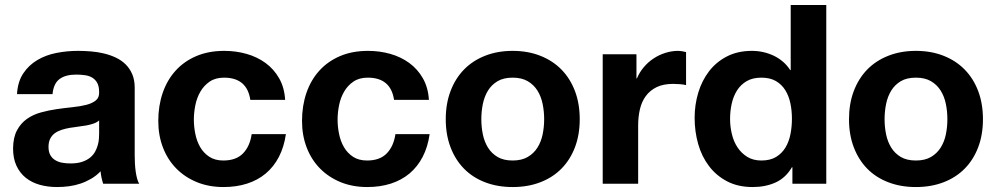

<svg xmlns="http://www.w3.org/2000/svg" viewBox="-20 -734 3984 767"><path d="M376 -252.9Q367.2 -245.1 354 -240.5Q340.8 -235.8 325 -232.9Q309.1 -230 292 -228Q274.9 -226.1 257.8 -223.1Q241.2 -220.2 226.1 -215.3Q210.9 -210.4 199.2 -201.9Q187.5 -193.4 180.7 -180.2Q173.8 -167 173.8 -147Q173.8 -127.4 180.9 -114.7Q188 -102.1 200.2 -94.5Q212.4 -86.9 228 -84Q243.7 -81.1 261.2 -81.1Q289.1 -81.1 308.3 -87.6Q327.6 -94.2 340.3 -104.7Q353 -115.2 360.1 -128.4Q367.2 -141.6 370.8 -155Q374.5 -168.5 375.2 -180.2Q376 -191.9 376 -200.2ZM47.9 -357.9Q50.8 -407.7 73 -440.9Q95.2 -474.1 129.2 -494.1Q163.1 -514.2 205.3 -522.5Q247.6 -530.8 291 -530.8Q316.9 -530.8 343.8 -528.6Q370.6 -526.4 395.8 -520.3Q420.9 -514.2 443.1 -503.7Q465.3 -493.2 481.9 -476.8Q498.5 -460.4 508.3 -437.5Q518.1 -414.6 518.1 -383.8V-115.2Q518.1 -97.7 519 -80.3Q520 -63 522.2 -47.9Q524.4 -32.7 527.8 -20.3Q531.2 -7.8 536.1 0H392.1Q388.2 -12.2 385.5 -24.7Q382.8 -37.1 381.8 -49.8Q365.2 -32.2 344.7 -20.3Q324.2 -8.3 302 -0.7Q279.8 6.8 255.9 10Q231.9 13.2 208 13.2Q170.9 13.2 138.7 4.2Q106.4 -4.9 82.8 -23.9Q59.1 -43 45.7 -72Q32.2 -101.1 32.2 -141.1Q32.7 -185.1 47.9 -213.4Q63 -241.7 87.6 -259Q112.3 -276.4 143.6 -284.9Q174.8 -293.5 207 -298.1Q239.3 -302.7 270.3 -305.9Q301.3 -309.1 325 -315.2Q348.6 -321.3 362.8 -332.8Q377 -344.2 376 -366.2Q376 -388.7 368.7 -402.3Q361.3 -416 348.9 -423.6Q336.4 -431.2 319.6 -433.6Q302.7 -436 284.2 -436Q241.7 -436 217.8 -418.2Q193.8 -400.4 189.9 -357.9Z M980 -335Q966.8 -423.8 875 -423.8Q840.8 -423.8 817.9 -408.2Q794.9 -392.6 780.8 -368.4Q766.6 -344.2 760.5 -314.5Q754.4 -284.7 754.4 -255.9Q754.4 -228 760.3 -199Q766.1 -169.9 779.8 -146.2Q793.5 -122.6 816.2 -107.7Q838.9 -92.8 872.1 -92.8Q923.3 -92.8 950.9 -121.3Q978.5 -149.9 985.4 -198.2H1122.1Q1114.7 -147 1094.2 -107.4Q1073.7 -67.9 1041.7 -41Q1009.8 -14.2 967 -0.5Q924.3 13.2 873 13.2Q814.5 13.2 766.6 -6.3Q718.8 -25.9 684.3 -60.8Q649.9 -95.7 631.1 -144.3Q612.3 -192.9 612.3 -251Q612.3 -311.5 629.9 -362.8Q647.5 -414.1 681.2 -451.4Q714.8 -488.8 763.9 -509.8Q813 -530.8 876 -530.8Q922.4 -530.8 964.8 -518.8Q1007.3 -506.8 1040.8 -482.4Q1074.2 -458 1095.2 -421.1Q1116.2 -384.3 1119.1 -335Z M1554.2 -335Q1541 -423.8 1449.2 -423.8Q1415 -423.8 1392.1 -408.2Q1369.1 -392.6 1355 -368.4Q1340.8 -344.2 1334.7 -314.5Q1328.6 -284.7 1328.6 -255.9Q1328.6 -228 1334.5 -199Q1340.3 -169.9 1354 -146.2Q1367.7 -122.6 1390.4 -107.7Q1413.1 -92.8 1446.3 -92.8Q1497.6 -92.8 1525.1 -121.3Q1552.7 -149.9 1559.6 -198.2H1696.3Q1689 -147 1668.5 -107.4Q1647.9 -67.9 1616 -41Q1584 -14.2 1541.3 -0.5Q1498.5 13.2 1447.3 13.2Q1388.7 13.2 1340.8 -6.3Q1293 -25.9 1258.5 -60.8Q1224.1 -95.7 1205.3 -144.3Q1186.5 -192.9 1186.5 -251Q1186.5 -311.5 1204.1 -362.8Q1221.7 -414.1 1255.4 -451.4Q1289.1 -488.8 1338.1 -509.8Q1387.2 -530.8 1450.2 -530.8Q1496.6 -530.8 1539.1 -518.8Q1581.5 -506.8 1615 -482.4Q1648.4 -458 1669.4 -421.1Q1690.4 -384.3 1693.4 -335Z M1760.7 -257.8Q1760.7 -319.8 1779.8 -370.1Q1798.8 -420.4 1833.5 -456.1Q1868.2 -491.7 1917.7 -511.2Q1967.3 -530.8 2027.8 -530.8Q2088.9 -530.8 2138.4 -511.2Q2188 -491.7 2222.9 -456.1Q2257.8 -420.4 2276.9 -370.1Q2295.9 -319.8 2295.9 -257.8Q2295.9 -195.8 2276.9 -145.8Q2257.8 -95.7 2222.9 -60.3Q2188 -24.9 2138.4 -5.9Q2088.9 13.2 2027.8 13.2Q1967.3 13.2 1917.7 -5.9Q1868.2 -24.9 1833.5 -60.3Q1798.8 -95.7 1779.8 -145.8Q1760.7 -195.8 1760.7 -257.8ZM1902.8 -257.8Q1902.8 -226.6 1908.9 -197Q1915 -167.5 1929.4 -144.3Q1943.8 -121.1 1967.8 -106.9Q1991.7 -92.8 2027.8 -92.8Q2064 -92.8 2088.1 -106.9Q2112.3 -121.1 2127 -144.3Q2141.6 -167.5 2147.7 -197Q2153.8 -226.6 2153.8 -257.8Q2153.8 -289.1 2147.7 -318.8Q2141.6 -348.6 2127 -372.1Q2112.3 -395.5 2088.1 -409.7Q2064 -423.8 2027.8 -423.8Q1991.7 -423.8 1967.8 -409.7Q1943.8 -395.5 1929.4 -372.1Q1915 -348.6 1908.9 -318.8Q1902.8 -289.1 1902.8 -257.8Z M2522.5 -517.1V-420.9H2524.4Q2534.7 -445.3 2551.8 -465.6Q2568.8 -485.8 2590.6 -500.2Q2612.3 -514.6 2637.7 -522.7Q2663.1 -530.8 2689.5 -530.8Q2696.3 -530.8 2704.3 -529.5Q2712.4 -528.3 2720.7 -525.9V-394Q2710.9 -396.5 2696.5 -397.7Q2682.1 -398.9 2669.4 -398.9Q2629.9 -398.9 2603.3 -386Q2576.7 -373 2560.1 -350.6Q2543.5 -328.1 2536.4 -297.9Q2529.3 -267.6 2529.3 -232.9V0H2387.7V-517.1Z M3143.6 -65.9Q3118.7 -23.4 3078.4 -5.1Q3038.1 13.2 2986.8 13.2Q2928.2 13.2 2884.8 -9.5Q2841.3 -32.2 2812.3 -70.6Q2783.2 -108.9 2769 -158.9Q2754.9 -209 2754.9 -263.2Q2754.9 -315.4 2769.3 -363.5Q2783.7 -411.6 2812.3 -449Q2840.8 -486.3 2883.8 -508.5Q2926.8 -530.8 2983.9 -530.8Q3006.8 -530.8 3028.8 -525.9Q3050.8 -521 3070.8 -511.5Q3090.8 -502 3107.7 -487.5Q3124.5 -473.1 3136.7 -454.1H3138.7V-713.9H3280.8V0H3145.5V-65.9ZM3143.6 -259.8Q3143.6 -291.5 3137.5 -321Q3131.3 -350.6 3117.2 -373.5Q3103 -396.5 3079.6 -410.2Q3056.2 -423.8 3021.5 -423.8Q2986.8 -423.8 2962.9 -409.9Q2939 -396 2924.3 -372.8Q2909.7 -349.6 2903.1 -320.1Q2896.5 -290.5 2896.5 -258.8Q2896.5 -228.5 2903.6 -198.7Q2910.6 -168.9 2926 -145.5Q2941.4 -122.1 2965.1 -107.4Q2988.8 -92.8 3021.5 -92.8Q3056.6 -92.8 3080.1 -106.9Q3103.5 -121.1 3117.7 -144.5Q3131.8 -168 3137.7 -198Q3143.6 -228 3143.6 -259.8Z M3371.6 -257.8Q3371.6 -319.8 3390.6 -370.1Q3409.7 -420.4 3444.3 -456.1Q3479 -491.7 3528.6 -511.2Q3578.1 -530.8 3638.7 -530.8Q3699.7 -530.8 3749.3 -511.2Q3798.8 -491.7 3833.7 -456.1Q3868.7 -420.4 3887.7 -370.1Q3906.7 -319.8 3906.7 -257.8Q3906.7 -195.8 3887.7 -145.8Q3868.7 -95.7 3833.7 -60.3Q3798.8 -24.9 3749.3 -5.9Q3699.7 13.2 3638.7 13.2Q3578.1 13.2 3528.6 -5.9Q3479 -24.9 3444.3 -60.3Q3409.7 -95.7 3390.6 -145.8Q3371.6 -195.8 3371.6 -257.8ZM3513.7 -257.8Q3513.7 -226.6 3519.8 -197Q3525.9 -167.5 3540.3 -144.3Q3554.7 -121.1 3578.6 -106.9Q3602.5 -92.8 3638.7 -92.8Q3674.8 -92.8 3699 -106.9Q3723.1 -121.1 3737.8 -144.3Q3752.4 -167.5 3758.5 -197Q3764.6 -226.6 3764.6 -257.8Q3764.6 -289.1 3758.5 -318.8Q3752.4 -348.6 3737.8 -372.1Q3723.1 -395.5 3699 -409.7Q3674.8 -423.8 3638.7 -423.8Q3602.5 -423.8 3578.6 -409.7Q3554.7 -395.5 3540.3 -372.1Q3525.9 -348.6 3519.8 -318.8Q3513.7 -289.1 3513.7 -257.8Z"/></svg>

Font: XB Khoramshahr
Style: Bold
Weight: 700
Designer: Behnam
Foundry: Irmug
Version: Version 8.005 2009